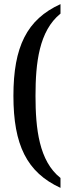

<svg xmlns="http://www.w3.org/2000/svg" viewBox="-20 -781 337 930"><path d="M273 129V81C169 -1 152 -158 152 -317C152 -476 169 -631 273 -715V-761C110 -687 45 -554 45 -317C45 -79 110 54 273 129Z"/></svg>

Font: Noto Serif Bengali ExtraCondensed Medium
Style: Regular
Weight: 500
Width: 2
Designer: Juan Bruce, Universal Thirst, Indian Type Foundry and the Monotype Design Team.
Foundry: Monotype Imaging Inc.
Version: Version 2.003